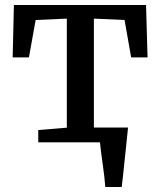

<svg xmlns="http://www.w3.org/2000/svg" viewBox="-20 -573 645 773"><path d="M404 180Q402.5 160 399.8 136.2Q397 112.5 393.5 87.8Q390 63 387 40.2Q384 17.5 382.5 0L338 -59.5H495.5Q493.5 -40 491 -15.8Q488.5 8.5 485.8 34.8Q483 61 480.2 87.2Q477.5 113.5 475 137.2Q472.5 161 470 180ZM134 0V-49.5L249 -59V-498L123.5 -492.5L96.5 -342H31L36 -553H568L574 -342H508L481.5 -492.5L358 -498V-59L475.5 -49.5V0Z"/></svg>

Font: Merriweather 24pt Medium
Style: Regular
Weight: 500
Designer: Eben Sorkin
Foundry: Eben Sorkin
Version: Version 2.100